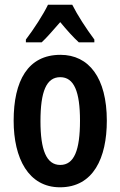

<svg xmlns="http://www.w3.org/2000/svg" viewBox="-20 -786 512 816"><path d="M287 -766H184C165 -726 123 -661 90 -618V-606H157C178 -625 206 -658 236 -692C264 -658 291 -628 315 -606H381V-618C346 -665 309 -722 287 -766ZM434 -273C434 -455 358 -553 237 -553C98 -553 38 -442 38 -273C38 -113 101 10 235 10C377 10 434 -115 434 -273ZM152 -271C152 -397 177 -458 236 -458C295 -458 320 -396 320 -273C320 -147 295 -85 236 -85C177 -85 152 -149 152 -271Z"/></svg>

Font: Noto Sans Arabic UI XCn SmBd
Style: Regular
Weight: 600
Width: 2
Designer: Monotype Design Team, Nadine Chahine and Nizar Qandah
Foundry: Monotype Imaging Inc.
Version: Version 2.010